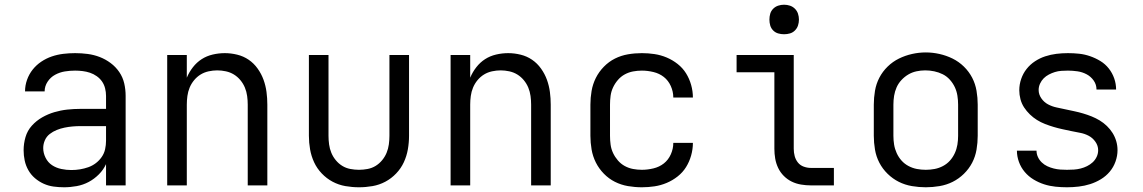

<svg xmlns="http://www.w3.org/2000/svg" viewBox="-20 -785 4840 813"><path d="M251 8Q229 8 207 5Q185 2 165 -7Q145 -16 128 -30.5Q111 -45 100 -64.5Q89 -84 84.5 -105.5Q80 -127 80 -149Q80 -177 88 -204.5Q96 -232 115 -253Q134 -274 158.5 -288Q183 -302 210 -310Q237 -318 265 -321Q293 -324 321 -324H429V-379Q429 -395 425 -411Q421 -427 412 -440Q403 -453 389.5 -462.5Q376 -472 361 -477Q346 -482 330 -484Q314 -486 298 -486Q276 -486 254.5 -482.5Q233 -479 213.5 -468.5Q194 -458 181.5 -439Q169 -420 169 -398H86Q86 -423 94.5 -447Q103 -471 118.5 -490.5Q134 -510 155 -524Q176 -538 199.5 -546Q223 -554 248 -557Q273 -560 298 -560Q325 -560 351.5 -556.5Q378 -553 402.5 -543.5Q427 -534 448.5 -518Q470 -502 485 -480Q500 -458 506 -432Q512 -406 512 -379V0H429V-90Q418 -66 398.5 -46.5Q379 -27 355.5 -14.5Q332 -2 305 3Q278 8 251 8ZM282 -65Q301 -65 319 -68Q337 -71 354 -77Q371 -83 385.5 -94Q400 -105 410.5 -120Q421 -135 425 -153Q429 -171 429 -189V-251H321Q304 -251 287 -249.5Q270 -248 253 -244.5Q236 -241 220 -234.5Q204 -228 190.5 -217.5Q177 -207 170 -191Q163 -175 163 -158Q163 -137 173 -117Q183 -97 200.5 -85.5Q218 -74 239.5 -69.5Q261 -65 282 -65Z M688 0V-552H771V-456Q781 -480 797 -500.5Q813 -521 834 -534.5Q855 -548 880.5 -554Q906 -560 932 -560Q958 -560 984.5 -553.5Q1011 -547 1033 -532Q1055 -517 1071 -494.5Q1087 -472 1096 -447Q1105 -422 1108.5 -395.5Q1112 -369 1112 -342V0H1029V-342Q1029 -360 1026.5 -378.5Q1024 -397 1017 -414Q1010 -431 998 -445.5Q986 -460 970.5 -469.5Q955 -479 936.5 -483Q918 -487 900 -487Q882 -487 863.5 -483Q845 -479 829.5 -469.5Q814 -460 802 -445.5Q790 -431 783 -414Q776 -397 773.5 -378.5Q771 -360 771 -342V0Z M1500 8Q1471 8 1442.5 3Q1414 -2 1388.5 -15.5Q1363 -29 1342.5 -50.5Q1322 -72 1310 -98Q1298 -124 1293 -152.5Q1288 -181 1288 -210V-552H1371V-210Q1371 -192 1373.5 -173.5Q1376 -155 1383 -138Q1390 -121 1402 -106.5Q1414 -92 1429.5 -82.5Q1445 -73 1463.5 -69.5Q1482 -66 1500 -66Q1518 -66 1536.5 -69.5Q1555 -73 1570.5 -82.5Q1586 -92 1598 -106.5Q1610 -121 1617 -138Q1624 -155 1626.5 -173.5Q1629 -192 1629 -210V-552H1712V-210Q1712 -181 1707 -152.5Q1702 -124 1690 -98Q1678 -72 1657.5 -50.5Q1637 -29 1611.5 -15.5Q1586 -2 1557.5 3Q1529 8 1500 8Z M1888 0V-552H1971V-456Q1981 -480 1997 -500.5Q2013 -521 2034 -534.5Q2055 -548 2080.5 -554Q2106 -560 2132 -560Q2158 -560 2184.5 -553.5Q2211 -547 2233 -532Q2255 -517 2271 -494.5Q2287 -472 2296 -447Q2305 -422 2308.5 -395.5Q2312 -369 2312 -342V0H2229V-342Q2229 -360 2226.5 -378.5Q2224 -397 2217 -414Q2210 -431 2198 -445.5Q2186 -460 2170.5 -469.5Q2155 -479 2136.5 -483Q2118 -487 2100 -487Q2082 -487 2063.5 -483Q2045 -479 2029.5 -469.5Q2014 -460 2002 -445.5Q1990 -431 1983 -414Q1976 -397 1973.5 -378.5Q1971 -360 1971 -342V0Z M2698 8Q2668 8 2639 3Q2610 -2 2584 -15Q2558 -28 2537 -49.5Q2516 -71 2503 -97Q2490 -123 2485 -152Q2480 -181 2480 -210V-342Q2480 -371 2485 -400Q2490 -429 2503 -455Q2516 -481 2537 -502.5Q2558 -524 2584 -537Q2610 -550 2639 -555Q2668 -560 2698 -560Q2725 -560 2751.5 -556Q2778 -552 2803 -541.5Q2828 -531 2849.5 -514Q2871 -497 2885 -474.5Q2899 -452 2906.5 -425.5Q2914 -399 2914 -372Q2914 -372 2914 -372Q2914 -372 2914 -372H2831Q2831 -372 2831 -372Q2831 -372 2831 -372Q2831 -397 2820.5 -420.5Q2810 -444 2791 -459Q2772 -474 2747 -480Q2722 -486 2698 -486Q2679 -486 2660.5 -482.5Q2642 -479 2625.5 -470Q2609 -461 2596.5 -446.5Q2584 -432 2576 -415Q2568 -398 2565.5 -379.5Q2563 -361 2563 -342V-210Q2563 -191 2565.5 -172.5Q2568 -154 2576 -137Q2584 -120 2596.5 -105.5Q2609 -91 2625.5 -82Q2642 -73 2660.5 -69.5Q2679 -66 2698 -66Q2722 -66 2747 -72Q2772 -78 2791 -93Q2810 -108 2820.5 -131.5Q2831 -155 2831 -180Q2831 -180 2831 -180Q2831 -180 2831 -180H2914Q2914 -180 2914 -180Q2914 -180 2914 -180Q2914 -153 2906.5 -126.5Q2899 -100 2885 -77.5Q2871 -55 2849.5 -38Q2828 -21 2803 -10.5Q2778 0 2751.5 4Q2725 8 2698 8Z M3413 0Q3393 0 3372 -3.5Q3351 -7 3332.5 -16Q3314 -25 3299 -40Q3284 -55 3275 -74Q3266 -93 3262.5 -113.5Q3259 -134 3259 -155V-479H3099V-552H3341V-155Q3341 -139 3345 -124Q3349 -109 3358.5 -97Q3368 -85 3383 -79.5Q3398 -74 3413 -74H3511V0ZM3300 -640Q3287 -640 3275 -643.5Q3263 -647 3254 -656Q3245 -665 3241.5 -677Q3238 -689 3238 -702Q3238 -715 3241.5 -727Q3245 -739 3254 -748Q3263 -757 3275 -761Q3287 -765 3300 -765Q3313 -765 3325 -761Q3337 -757 3346 -748Q3355 -739 3359 -727Q3363 -715 3363 -702Q3363 -689 3359 -677Q3355 -665 3346 -656Q3337 -647 3325 -643.5Q3313 -640 3300 -640Z M3900 8Q3871 8 3841.5 3Q3812 -2 3786 -15Q3760 -28 3738.5 -49Q3717 -70 3703.5 -96Q3690 -122 3685 -151.5Q3680 -181 3680 -210V-342Q3680 -371 3685 -400.5Q3690 -430 3703.5 -456Q3717 -482 3738.5 -503Q3760 -524 3786.5 -537Q3813 -550 3842 -556.5Q3871 -563 3900 -563Q3929 -563 3958 -556.5Q3987 -550 4013.5 -537Q4040 -524 4061.5 -503Q4083 -482 4096.5 -456Q4110 -430 4115 -400.5Q4120 -371 4120 -342V-210Q4120 -181 4115 -151.5Q4110 -122 4096.5 -96Q4083 -70 4061.5 -49Q4040 -28 4014 -15Q3988 -2 3958.5 3Q3929 8 3900 8ZM3900 -66Q3919 -66 3937.5 -69.5Q3956 -73 3973 -82Q3990 -91 4002.5 -105Q4015 -119 4023 -136.5Q4031 -154 4034 -172.5Q4037 -191 4037 -210V-342Q4037 -361 4034 -380Q4031 -399 4023 -416Q4015 -433 4002 -447.5Q3989 -462 3972 -470.5Q3955 -479 3936 -483Q3917 -487 3898 -487Q3879 -487 3860.5 -483Q3842 -479 3826 -469.5Q3810 -460 3797 -446Q3784 -432 3776.5 -415Q3769 -398 3766 -379.5Q3763 -361 3763 -342V-210Q3763 -191 3766 -172.5Q3769 -154 3777 -136.5Q3785 -119 3797.5 -105Q3810 -91 3827 -82Q3844 -73 3862.5 -69.5Q3881 -66 3900 -66Z M4498 8Q4474 8 4449.5 5.5Q4425 3 4401.5 -4.5Q4378 -12 4356.5 -25Q4335 -38 4319 -57Q4303 -76 4294.5 -99.5Q4286 -123 4286 -147H4369Q4369 -133 4375 -120Q4381 -107 4391.5 -97Q4402 -87 4415 -81Q4428 -75 4442 -71.5Q4456 -68 4470 -67Q4484 -66 4498 -66Q4513 -66 4527.5 -67Q4542 -68 4556 -71.5Q4570 -75 4583 -81.5Q4596 -88 4606.5 -97.5Q4617 -107 4623.5 -120.5Q4630 -134 4630 -149Q4630 -168 4618.5 -184.5Q4607 -201 4590 -210Q4573 -219 4554 -222.5Q4535 -226 4516 -230Q4497 -234 4478.5 -238Q4460 -242 4441.5 -247.5Q4423 -253 4405 -260Q4387 -267 4371 -277Q4355 -287 4341 -300.5Q4327 -314 4316.5 -330Q4306 -346 4301 -365Q4296 -384 4296 -403Q4296 -427 4304 -450.5Q4312 -474 4327 -493Q4342 -512 4362.5 -525.5Q4383 -539 4406 -546.5Q4429 -554 4453 -557Q4477 -560 4502 -560Q4526 -560 4549.5 -557.5Q4573 -555 4596 -547Q4619 -539 4639.5 -526.5Q4660 -514 4675 -495Q4690 -476 4698 -453Q4706 -430 4706 -406H4623Q4623 -427 4611 -444Q4599 -461 4581 -470.5Q4563 -480 4542.5 -483Q4522 -486 4502 -486Q4488 -486 4474 -485Q4460 -484 4447 -480Q4434 -476 4421.5 -469.5Q4409 -463 4399.5 -453.5Q4390 -444 4384 -431Q4378 -418 4378 -404Q4378 -385 4389.5 -368.5Q4401 -352 4418 -343Q4435 -334 4454 -330Q4473 -326 4491.5 -322Q4510 -318 4529 -314Q4548 -310 4566.5 -304.5Q4585 -299 4602.5 -292Q4620 -285 4636.5 -275Q4653 -265 4667 -251.5Q4681 -238 4691 -222Q4701 -206 4706.5 -187.5Q4712 -169 4712 -149Q4712 -125 4703.5 -101Q4695 -77 4679 -58Q4663 -39 4641.5 -26Q4620 -13 4596.5 -5.5Q4573 2 4548 5Q4523 8 4498 8Z"/></svg>

Font: Monocode
Style: Regular
Weight: 400
Designer: Belleve Invis
Foundry: Belleve Invis
Version: Version 16.1.0; ttfautohint (v1.8.4)